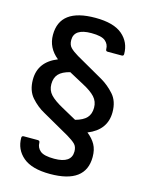

<svg xmlns="http://www.w3.org/2000/svg" viewBox="-121 -768 728 960"><g transform="rotate(15 242.5 -288.5)"><path d="M233 118Q139 118 93.5 79.5Q48 41 48 -20Q48 -30 59 -30H131Q142 -30 142 -19Q142 6 161.5 22.5Q181 39 234 39Q323 39 323 -22Q323 -47 309 -60.5Q295 -74 268 -90L127 -170Q90 -190 59.5 -224.5Q29 -259 29 -316Q29 -408 124 -446Q68 -491 68 -558Q68 -695 252 -695Q347 -695 392 -656.5Q437 -618 437 -557Q437 -547 427 -547H354Q344 -547 344 -558Q344 -583 324.5 -599.5Q305 -616 252 -616Q163 -616 163 -557Q163 -532 176.5 -518Q190 -504 217 -488L359 -407Q395 -386 425.5 -352Q456 -318 456 -261Q456 -169 361 -131Q389 -109 403.5 -83Q418 -57 418 -19Q418 118 233 118ZM209 -218 285 -176Q325 -187 343 -206.5Q361 -226 361 -259Q361 -291 340.5 -313.5Q320 -336 276 -359L200 -400Q160 -390 142 -370.5Q124 -351 124 -318Q124 -286 144.5 -264Q165 -242 209 -218Z"/></g></svg>

Font: Sofia Sans Medium
Style: Regular
Weight: 500
Designer: Botio Nikoltchev, Ani Petrova
Foundry: lettersoup
Version: Version 4.101; ttfautohint (v1.8.4.7-5d5b)